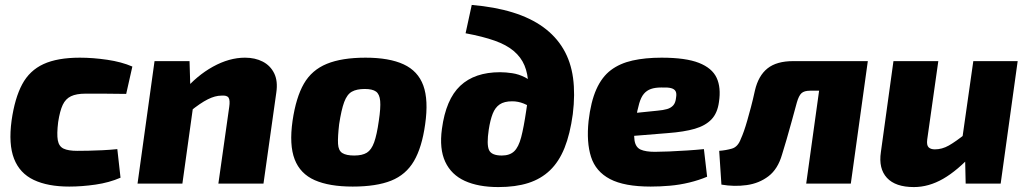

<svg xmlns="http://www.w3.org/2000/svg" viewBox="-20 -745 4174 779"><path d="M304 -511Q357 -511 415 -502.5Q473 -494 517 -475L492 -364Q441 -365 399 -365Q357 -365 327 -365Q290 -365 268 -354.5Q246 -344 234.5 -319.5Q223 -295 216 -250Q210 -201 214.5 -176Q219 -151 238 -142Q257 -133 293 -133Q312 -133 338.5 -133.5Q365 -134 396 -135.5Q427 -137 456 -140L469 -24Q423 -4 367.5 4Q312 12 261 12Q174 12 117 -15Q60 -42 37 -101Q14 -160 27 -256Q40 -347 70 -403Q100 -459 156.5 -485Q213 -511 304 -511Z M974 -511Q1015 -511 1046 -495Q1077 -479 1092.5 -447.5Q1108 -416 1101 -369L1049 0H866L910 -311Q914 -338 907.5 -348.5Q901 -359 878 -357Q853 -357 823 -342Q793 -327 751 -293L724 -374Q778 -438 844 -474.5Q910 -511 974 -511ZM749 -497 753 -365 769 -352 720 0H538L607 -497Z M1463 -511Q1559 -511 1617.5 -484Q1676 -457 1697.5 -398Q1719 -339 1705 -241Q1692 -147 1659.5 -91.5Q1627 -36 1567 -12Q1507 12 1411 12Q1316 12 1257 -14Q1198 -40 1175.5 -98.5Q1153 -157 1167 -255Q1181 -350 1213 -405.5Q1245 -461 1306 -486Q1367 -511 1463 -511ZM1460 -384Q1427 -384 1407.5 -373Q1388 -362 1376.5 -331Q1365 -300 1356 -241Q1350 -189 1351.5 -161.5Q1353 -134 1369 -124Q1385 -114 1417 -114Q1450 -114 1468.5 -125.5Q1487 -137 1498 -167.5Q1509 -198 1517 -255Q1525 -308 1522.5 -335.5Q1520 -363 1505.5 -373.5Q1491 -384 1460 -384Z M1894 -725Q1988 -717 2060.5 -694.5Q2133 -672 2184 -635Q2235 -598 2265.5 -546.5Q2296 -495 2305 -429Q2314 -363 2304 -282Q2293 -201 2270.5 -145Q2248 -89 2211.5 -54Q2175 -19 2123.5 -2.5Q2072 14 2002 14Q1921 14 1866 -11Q1811 -36 1786.5 -88.5Q1762 -141 1773 -222Q1789 -342 1847.5 -397Q1906 -452 2009 -452Q2032 -452 2058.5 -448Q2085 -444 2110.5 -431Q2136 -418 2157 -393Q2178 -368 2189 -327L2179 -259Q2165 -283 2146 -299.5Q2127 -316 2104.5 -325Q2082 -334 2058 -334Q2026 -334 2007.5 -321.5Q1989 -309 1979 -283.5Q1969 -258 1963 -219Q1954 -159 1964 -136.5Q1974 -114 2016 -114Q2048 -114 2066 -131Q2084 -148 2094.5 -188Q2105 -228 2115 -296Q2125 -356 2123.5 -401Q2122 -446 2108 -479.5Q2094 -513 2064.5 -538Q2035 -563 1987 -580Q1939 -597 1869 -610Z M2664 -511Q2762 -511 2815.5 -490Q2869 -469 2887.5 -429.5Q2906 -390 2897 -331Q2891 -286 2866.5 -260.5Q2842 -235 2799 -222.5Q2756 -210 2690 -205L2431 -184L2443 -275L2648 -296Q2671 -298 2686.5 -302.5Q2702 -307 2711.5 -317.5Q2721 -328 2723 -349Q2726 -366 2721 -375Q2716 -384 2702.5 -387.5Q2689 -391 2663 -390Q2638 -390 2621 -384Q2604 -378 2592.5 -364.5Q2581 -351 2573.5 -325.5Q2566 -300 2559 -259Q2550 -203 2554.5 -175Q2559 -147 2579.5 -138Q2600 -129 2637 -129Q2660 -129 2695 -130.5Q2730 -132 2768.5 -134.5Q2807 -137 2836 -140L2849 -28Q2816 -14 2777 -4.5Q2738 5 2698 8.5Q2658 12 2620 12Q2513 12 2455 -18.5Q2397 -49 2378 -108.5Q2359 -168 2368 -254Q2377 -332 2399.5 -382.5Q2422 -433 2458.5 -460.5Q2495 -488 2546.5 -499.5Q2598 -511 2664 -511Z M3488 -497 3473 -377H3267Q3243 -377 3232 -367Q3221 -357 3213 -329Q3203 -293 3192.5 -254Q3182 -215 3171.5 -179.5Q3161 -144 3153 -118Q3136 -59 3098 -30Q3060 -1 3009.5 6Q2959 13 2907 4L2898 -133Q2925 -135 2949.5 -142Q2974 -149 2986 -182Q2992 -195 2998.5 -213.5Q3005 -232 3012 -256.5Q3019 -281 3027 -311Q3035 -341 3043 -378Q3057 -438 3094 -467.5Q3131 -497 3198 -497ZM3501 -497 3432 0H3251L3320 -497Z M3787 -497 3742 -179Q3739 -156 3747.5 -147.5Q3756 -139 3773 -139Q3802 -139 3829.5 -154.5Q3857 -170 3901 -205L3930 -124Q3865 -53 3806.5 -19.5Q3748 14 3688 14Q3613 14 3578.5 -23.5Q3544 -61 3554 -128L3605 -497ZM4109 -497 4040 0H3898L3895 -134L3879 -146L3929 -497Z"/></svg>

Font: Exo 2 ExtraBold
Style: Italic
Weight: 800
Italic angle: -8°
Designer: Natanael Gama
Foundry: Natanael Gama
Version: Version 2.010